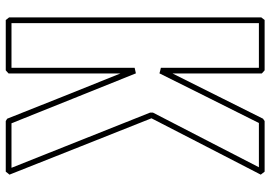

<svg xmlns="http://www.w3.org/2000/svg" viewBox="-154 -762 926 657"><g transform="rotate(90 308.5 -433.0)"><path d="M47.9 -876H220.2Q223.1 -873.5 225.8 -871.1Q228.5 -868.7 231 -866.2V-561Q308.6 -715.8 385.7 -870.6Q388.2 -872.1 389.9 -873.3Q391.6 -874.5 393.6 -876H566.9L577.1 -862.8Q528.3 -769 480.7 -676Q433.1 -583 384.3 -488.8Q433.1 -366.7 480.7 -246.1Q528.3 -125.5 577.1 -2.9Q574.7 0 572 3.2Q569.3 6.3 566.9 9.8H393.6Q390.1 7.3 385.7 4.9Q347.2 -92.8 308.6 -189Q270 -285.2 231 -382.3V0Q228.5 2.4 225.8 4.9Q223.1 7.3 220.2 9.8H47.9Q45.4 6.8 43.5 3.9Q41.5 1 39.1 -1.5V-864.7ZM58.6 -856.4V-9.8H211.4V-431.2L230.5 -435.5Q273.4 -328.6 315.9 -222.9Q358.4 -117.2 401.4 -9.8H553.7L364.7 -484.4V-493.7Q412.1 -585 458.5 -675.3Q504.9 -765.6 551.8 -856.4H400.4Q357.4 -771 315.4 -686.5Q273.4 -602.1 230.5 -516.1Q225.6 -517.6 220.9 -518.8Q216.3 -520 211.4 -521V-856.4Z"/></g></svg>

Font: Preussische VI 9 Linie
Style: Regular
Weight: 400
Designer: Peter Wiegel
Foundry: Peter Wiegel
Version: Version 1.000 2009 initial release